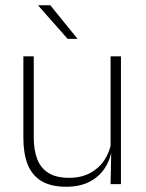

<svg xmlns="http://www.w3.org/2000/svg" viewBox="-20 -701 556 731"><path d="M108.5 -486.5V-178.5Q108.5 -130.5 121.5 -96Q134.5 -61.5 164 -42.8Q193.5 -24 243 -24Q289 -24 322.8 -42Q356.5 -60 377.2 -91.2Q398 -122.5 404.5 -162.5L415.5 -130.5H405.5Q400 -93 379 -60.8Q358 -28.5 321.2 -9.2Q284.5 10 232 10Q173 10 137 -12.2Q101 -34.5 85 -75.8Q69 -117 69 -175V-486.5ZM440.5 -486.5V0H401L403.5 -123.5L401 -125.5V-486.5ZM171.5 -681 274.5 -554V-553H237.5L125.5 -680V-681Z"/></svg>

Font: Anek Gurmukhi Medium ExtraLight
Style: Regular
Weight: 250
Version: Version 1.003